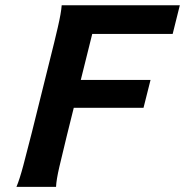

<svg xmlns="http://www.w3.org/2000/svg" viewBox="-20 -726 719 746"><path d="M293.9 -415.5H564.9L537.6 -307.1H266.6L239.3 -197.3Q222.7 -129.9 210.7 -78.1Q198.7 -26.4 197.8 0H43.9Q56.2 -28.8 70.8 -84Q85.4 -139.2 103.5 -210.4L173.8 -493.2Q191.9 -564.5 204.8 -620.6Q217.8 -676.8 219.7 -705.6H678.7L650.9 -594.2H338.4Z"/></svg>

Font: Andika
Style: Bold Italic
Weight: 700
Italic angle: -14°
Designer: Victor Gaultney, Annie Olsen, Julie Remington, Don Collingsworth, Eric Hays, Becca Hirsbrunner
Foundry: SIL International
Version: Version 6.101